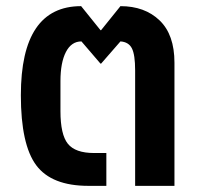

<svg xmlns="http://www.w3.org/2000/svg" viewBox="-20 -605 660 625"><path d="M268.1 0Q147.9 0 97.9 -67.1Q47.9 -134.3 47.9 -294.9Q47.9 -585 244.1 -585L307.1 -506.8H309.1L372.1 -585Q451.2 -585 499.5 -538.6Q547.9 -492.2 547.9 -400.9V0H419.9V-376Q419.9 -426.8 409.4 -447.5Q398.9 -468.3 372.1 -470.2L309.1 -397.9H307.1L245.1 -470.2Q212.4 -470.2 194.6 -435.8Q176.8 -401.4 176.8 -340.8V-243.2Q176.8 -167 200.9 -137Q225.1 -106.9 286.1 -106.9H326.2V0Z"/></svg>

Font: Anuphan SemiBold
Style: Bold
Weight: 600
Designer: Mike Abbink, Paul van der Laan, Pieter van Rosmalen, Mint Tantisuwanna
Foundry: Bold Monday; Cadson Demak
Version: Version 3.002;hotconv 1.0.109;makeotfexe 2.5.65596